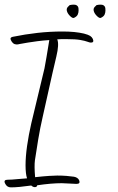

<svg xmlns="http://www.w3.org/2000/svg" viewBox="-66 -784 508 829"><path d="M-19.2 25Q-36.2 25 -44.2 8Q-51.8 -8 -32.8 -8Q-15.8 -8 8.1 -10.5Q32 -13 50.8 -14Q44.4 -33 44.3 -70Q44.3 -107 50.9 -154Q57.6 -201 69 -251L126.1 -489Q129.2 -506 134.6 -536.5Q140.1 -567 146.9 -611Q117.4 -609 94.6 -606Q71.8 -603 53.5 -600Q27.4 -596 19.3 -594Q11.3 -592 6.3 -592Q-10.7 -592 -19.1 -611Q-24.6 -622 -11.3 -625Q42.2 -636 95.8 -642Q149.4 -648 204.4 -648Q258.4 -648 296.5 -639Q315.6 -634 323.3 -629Q330.9 -624 334.8 -616Q341.5 -600 326.5 -600Q321.5 -600 311 -604Q300.6 -608 280.3 -611.5Q260 -615 223 -615Q209 -615 198.5 -615Q188 -615 181.2 -614Q190.1 -593 177.3 -540L160.7 -469L118.9 -282Q106.9 -230 99 -182Q91.1 -134 84.8 -92Q81.5 -67 85.6 -19Q121.7 -23 145.8 -24.5Q170 -26 181 -26Q203 -26 221.3 -24.5Q239.7 -23 253.2 -21Q269.8 -18 275.6 -6Q282.3 10 264.3 10Q252.3 10 233.5 8.5Q214.6 7 200.6 7Q155.6 7 94.7 16Q93.5 24 84.5 24Q76.5 24 68.9 17Q40.8 21 18.8 23Q-3.2 25 -19.2 25ZM369.7 -707Q363.4 -704 352.3 -715Q341.3 -726 338.7 -737Q336.4 -747 342.8 -754Q349.2 -761 351 -762Q355.7 -763 360.1 -763.5Q364.5 -764 368.5 -764Q385.5 -764 388.7 -750Q389.4 -747 389.3 -739Q389.4 -730 385.8 -721.5Q382.3 -713 369.7 -707ZM253.7 -707Q247.4 -704 236.3 -715Q225.3 -726 222.7 -737Q220.4 -747 226.8 -754Q233.2 -761 235 -762Q239.7 -763 244.1 -763.5Q248.5 -764 252.5 -764Q269.5 -764 272.7 -750Q273.4 -747 273.3 -739Q273.4 -730 269.8 -721.5Q266.3 -713 253.7 -707Z"/></svg>

Font: Oooh Baby
Style: Normal
Weight: 400
Designer: Robert E. Leuschke
Foundry: Robert E. Leuschke
Version: Version 1.011; ttfautohint (v1.8.3)